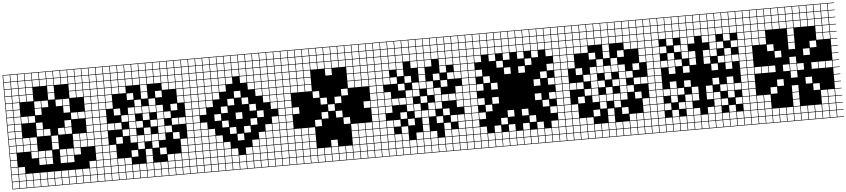

<svg xmlns="http://www.w3.org/2000/svg" viewBox="-52 -1218 7415 1682"><g transform="rotate(-5 3656.0 -377.5)"><path d="M0 125V-879.8H812.5V-875H754.8V-817.3H812.5V-812.5H754.8V-754.8H812.5V-750H754.8V-692.3H812.5V-687.5H754.8V-629.8H812.5V-625H754.8V-567.3H812.5V-562.5H754.8V-504.8H812.5V-500H754.8V-442.3H812.5V-437.5H754.8V-379.8H812.5V-375H754.8V-317.3H812.5V-312.5H754.8V-254.8H812.5V-250H754.8V-192.3H812.5V-187.5H754.8V-129.8H812.5V-125H754.8V-67.3H812.5V-62.5H754.8V-4.8H812.5V0H754.8V57.7H812.5V62.5H754.8V120.2H812.5V125ZM692.3 -817.3H750V-875H692.3ZM442.3 -817.3H500V-875H442.3ZM254.8 -817.3H312.5V-875H254.8ZM317.3 -817.3H375V-875H317.3ZM129.8 -817.3H187.5V-875H129.8ZM379.8 -817.3H437.5V-875H379.8ZM629.8 -817.3H687.5V-875H629.8ZM67.3 -817.3H125V-875H67.3ZM192.3 -817.3H250V-875H192.3ZM504.8 -817.3H562.5V-875H504.8ZM567.3 -817.3H625V-875H567.3ZM4.8 -817.3H62.5V-875H4.8ZM692.3 -754.8H750V-812.5H692.3ZM629.8 -754.8H687.5V-812.5H629.8ZM317.3 -754.8H375V-812.5H317.3ZM4.8 -754.8H62.5V-812.5H4.8ZM254.8 -754.8H312.5V-812.5H254.8ZM567.3 -754.8H625V-812.5H567.3ZM129.8 -754.8H187.5V-812.5H129.8ZM379.8 -754.8H437.5V-812.5H379.8ZM442.3 -754.8H500V-812.5H442.3ZM504.8 -754.8H562.5V-812.5H504.8ZM67.3 -754.8H125V-812.5H67.3ZM192.3 -754.8H250V-812.5H192.3ZM192.3 -692.3H250V-750H192.3ZM629.8 -692.3H687.5V-750H629.8ZM67.3 -692.3H125V-750H67.3ZM379.8 -692.3H437.5V-750H379.8ZM129.8 -692.3H187.5V-750H129.8ZM567.3 -692.3H625V-750H567.3ZM4.8 -692.3H62.5V-750H4.8ZM692.3 -692.3H750V-750H692.3ZM67.3 -629.8H125V-687.5H67.3ZM629.8 -629.8H687.5V-687.5H629.8ZM567.3 -629.8H625V-687.5H567.3ZM129.8 -629.8H187.5V-687.5H129.8ZM379.8 -629.8H437.5V-687.5H379.8ZM692.3 -629.8H750V-687.5H692.3ZM192.3 -629.8H250V-687.5H192.3ZM4.8 -629.8H62.5V-687.5H4.8ZM67.3 -567.3H125V-625H67.3ZM504.8 -567.3H562.5V-625H504.8ZM4.8 -567.3H62.5V-625H4.8ZM442.3 -567.3H500V-625H442.3ZM254.8 -567.3H312.5V-625H254.8ZM692.3 -567.3H750V-625H692.3ZM317.3 -567.3H375V-625H317.3ZM67.3 -504.8H125V-562.5H67.3ZM504.8 -504.8H562.5V-562.5H504.8ZM4.8 -504.8H62.5V-562.5H4.8ZM692.3 -504.8H750V-562.5H692.3ZM254.8 -504.8H312.5V-562.5H254.8ZM250 -500H192.3V-442.3H250ZM692.3 -442.3H750V-500H692.3ZM629.8 -442.3H687.5V-500H629.8ZM4.8 -442.3H62.5V-500H4.8ZM567.3 -442.3H625V-500H567.3ZM67.3 -442.3H125V-500H67.3ZM129.8 -442.3H187.5V-500H129.8ZM67.3 -379.8H125V-437.5H67.3ZM254.8 -379.8H312.5V-437.5H254.8ZM692.3 -379.8H750V-437.5H692.3ZM4.8 -379.8H62.5V-437.5H4.8ZM504.8 -379.8H562.5V-437.5H504.8ZM254.8 -317.3H312.5V-375H254.8ZM692.3 -317.3H750V-375H692.3ZM317.3 -317.3H375V-375H317.3ZM4.8 -317.3H62.5V-375H4.8ZM442.3 -317.3H500V-375H442.3ZM67.3 -317.3H125V-375H67.3ZM504.8 -317.3H562.5V-375H504.8ZM692.3 -254.8H750V-312.5H692.3ZM379.8 -254.8H437.5V-312.5H379.8ZM4.8 -254.8H62.5V-312.5H4.8ZM129.8 -254.8H187.5V-312.5H129.8ZM192.3 -254.8H250V-312.5H192.3ZM629.8 -254.8H687.5V-312.5H629.8ZM567.3 -254.8H625V-312.5H567.3ZM67.3 -254.8H125V-312.5H67.3ZM692.3 -192.3H750V-250H692.3ZM4.8 -192.3H62.5V-250H4.8ZM379.8 -192.3H437.5V-250H379.8ZM129.8 -192.3H187.5V-250H129.8ZM629.8 -192.3H687.5V-250H629.8ZM567.3 -192.3H625V-250H567.3ZM67.3 -192.3H125V-250H67.3ZM192.3 -192.3H250V-250H192.3ZM504.8 -129.8H562.5V-187.5H504.8ZM317.3 -129.8H375V-187.5H317.3ZM4.8 -129.8H62.5V-187.5H4.8ZM192.3 -129.8H250V-187.5H192.3ZM442.3 -129.8H500V-187.5H442.3ZM254.8 -129.8H312.5V-187.5H254.8ZM567.3 -129.8H625V-187.5H567.3ZM317.3 -67.3H375V-125H317.3ZM4.8 -67.3H62.5V-125H4.8ZM504.8 -67.3H562.5V-125H504.8ZM254.8 -67.3H312.5V-125H254.8ZM442.3 -67.3H500V-125H442.3ZM67.3 -4.8H125V-62.5H67.3ZM4.8 -4.8H62.5V-62.5H4.8ZM692.3 -4.8H750V-62.5H692.3ZM442.3 57.7H500V0H442.3ZM4.8 57.7H62.5V0H4.8ZM129.8 57.7H187.5V0H129.8ZM317.3 57.7H375V0H317.3ZM67.3 57.7H125V0H67.3ZM629.8 57.7H687.5V0H629.8ZM567.3 57.7H625V0H567.3ZM254.8 57.7H312.5V0H254.8ZM504.8 57.7H562.5V0H504.8ZM192.3 57.7H250V0H192.3ZM379.8 57.7H437.5V0H379.8ZM692.3 57.7H750V0H692.3ZM692.3 120.2H750V62.5H692.3ZM379.8 120.2H437.5V62.5H379.8ZM567.3 120.2H625V62.5H567.3ZM442.3 120.2H500V62.5H442.3ZM254.8 120.2H312.5V62.5H254.8ZM504.8 120.2H562.5V62.5H504.8ZM629.8 120.2H687.5V62.5H629.8ZM317.3 120.2H375V62.5H317.3ZM67.3 120.2H125V62.5H67.3ZM129.8 120.2H187.5V62.5H129.8ZM4.8 120.2H62.5V62.5H4.8ZM192.3 120.2H250V62.5H192.3Z M812.5 125V-879.8H1625V-875H1567.3V-817.3H1625V-812.5H1567.3V-754.8H1625V-750H1567.3V-692.3H1625V-687.5H1567.3V-629.8H1625V-625H1567.3V-567.3H1625V-562.5H1567.3V-504.8H1625V-500H1567.3V-442.3H1625V-437.5H1567.3V-379.8H1625V-375H1567.3V-317.3H1625V-312.5H1567.3V-254.8H1625V-250H1567.3V-192.3H1625V-187.5H1567.3V-129.8H1625V-125H1567.3V-67.3H1625V-62.5H1567.3V-4.8H1625V0H1567.3V57.7H1625V62.5H1567.3V120.2H1625V125ZM1504.8 -817.3H1562.5V-875H1504.8ZM1442.3 -817.3H1500V-875H1442.3ZM1379.8 -817.3H1437.5V-875H1379.8ZM1317.3 -817.3H1375V-875H1317.3ZM1254.8 -817.3H1312.5V-875H1254.8ZM1192.3 -817.3H1250V-875H1192.3ZM1129.8 -817.3H1187.5V-875H1129.8ZM1067.3 -817.3H1125V-875H1067.3ZM1004.8 -817.3H1062.5V-875H1004.8ZM942.3 -817.3H1000V-875H942.3ZM879.8 -817.3H937.5V-875H879.8ZM817.3 -817.3H875V-875H817.3ZM1129.8 -754.8H1187.5V-812.5H1129.8ZM1317.3 -754.8H1375V-812.5H1317.3ZM817.3 -754.8H875V-812.5H817.3ZM1504.8 -754.8H1562.5V-812.5H1504.8ZM1192.3 -754.8H1250V-812.5H1192.3ZM1067.3 -754.8H1125V-812.5H1067.3ZM1442.3 -754.8H1500V-812.5H1442.3ZM1254.8 -754.8H1312.5V-812.5H1254.8ZM879.8 -754.8H937.5V-812.5H879.8ZM1004.8 -754.8H1062.5V-812.5H1004.8ZM1379.8 -754.8H1437.5V-812.5H1379.8ZM942.3 -754.8H1000V-812.5H942.3ZM817.3 -692.3H875V-750H817.3ZM1129.8 -692.3H1187.5V-750H1129.8ZM1504.8 -692.3H1562.5V-750H1504.8ZM1192.3 -692.3H1250V-750H1192.3ZM1067.3 -692.3H1125V-750H1067.3ZM1254.8 -692.3H1312.5V-750H1254.8ZM879.8 -692.3H937.5V-750H879.8ZM1442.3 -692.3H1500V-750H1442.3ZM1004.8 -692.3H1062.5V-750H1004.8ZM1317.3 -692.3H1375V-750H1317.3ZM1379.8 -692.3H1437.5V-750H1379.8ZM942.3 -692.3H1000V-750H942.3ZM942.3 -629.8H1000V-687.5H942.3ZM1379.8 -629.8H1437.5V-687.5H1379.8ZM817.3 -629.8H875V-687.5H817.3ZM1192.3 -629.8H1250V-687.5H1192.3ZM1004.8 -629.8H1062.5V-687.5H1004.8ZM1442.3 -629.8H1500V-687.5H1442.3ZM1504.8 -629.8H1562.5V-687.5H1504.8ZM879.8 -629.8H937.5V-687.5H879.8ZM817.3 -567.3H875V-625H817.3ZM1192.3 -567.3H1250V-625H1192.3ZM1317.3 -567.3H1375V-625H1317.3ZM1504.8 -567.3H1562.5V-625H1504.8ZM879.8 -567.3H937.5V-625H879.8ZM1067.3 -567.3H1125V-625H1067.3ZM817.3 -504.8H875V-562.5H817.3ZM1129.8 -504.8H1187.5V-562.5H1129.8ZM1504.8 -504.8H1562.5V-562.5H1504.8ZM1254.8 -504.8H1312.5V-562.5H1254.8ZM879.8 -504.8H937.5V-562.5H879.8ZM1067.3 -442.3H1125V-500H1067.3ZM1254.8 -442.3H1312.5V-500H1254.8ZM1317.3 -442.3H1375V-500H1317.3ZM817.3 -442.3H875V-500H817.3ZM1442.3 -442.3H1500V-500H1442.3ZM1192.3 -442.3H1250V-500H1192.3ZM1129.8 -442.3H1187.5V-500H1129.8ZM942.3 -442.3H1000V-500H942.3ZM1067.3 -379.8H1125V-437.5H1067.3ZM1317.3 -379.8H1375V-437.5H1317.3ZM1004.8 -379.8H1062.5V-437.5H1004.8ZM1379.8 -379.8H1437.5V-437.5H1379.8ZM817.3 -379.8H875V-437.5H817.3ZM1192.3 -379.8H1250V-437.5H1192.3ZM1187.5 -375H1129.8V-317.3H1187.5ZM1254.8 -317.3H1312.5V-375H1254.8ZM817.3 -317.3H875V-375H817.3ZM942.3 -317.3H1000V-375H942.3ZM1317.3 -317.3H1375V-375H1317.3ZM1442.3 -317.3H1500V-375H1442.3ZM1067.3 -317.3H1125V-375H1067.3ZM879.8 -317.3H937.5V-375H879.8ZM1504.8 -317.3H1562.5V-375H1504.8ZM1192.3 -254.8H1250V-312.5H1192.3ZM817.3 -254.8H875V-312.5H817.3ZM1067.3 -254.8H1125V-312.5H1067.3ZM1317.3 -254.8H1375V-312.5H1317.3ZM1004.8 -254.8H1062.5V-312.5H1004.8ZM1379.8 -254.8H1437.5V-312.5H1379.8ZM1129.8 -192.3H1187.5V-250H1129.8ZM1254.8 -192.3H1312.5V-250H1254.8ZM817.3 -192.3H875V-250H817.3ZM1067.3 -192.3H1125V-250H1067.3ZM1442.3 -192.3H1500V-250H1442.3ZM1317.3 -192.3H1375V-250H1317.3ZM1192.3 -192.3H1250V-250H1192.3ZM942.3 -192.3H1000V-250H942.3ZM1504.8 -129.8H1562.5V-187.5H1504.8ZM817.3 -129.8H875V-187.5H817.3ZM1254.8 -129.8H1312.5V-187.5H1254.8ZM1129.8 -129.8H1187.5V-187.5H1129.8ZM879.8 -129.8H937.5V-187.5H879.8ZM1504.8 -67.3H1562.5V-125H1504.8ZM1067.3 -67.3H1125V-125H1067.3ZM817.3 -67.3H875V-125H817.3ZM1317.3 -67.3H1375V-125H1317.3ZM1192.3 -67.3H1250V-125H1192.3ZM879.8 -67.3H937.5V-125H879.8ZM817.3 -4.8H875V-62.5H817.3ZM879.8 -4.8H937.5V-62.5H879.8ZM1192.3 -4.8H1250V-62.5H1192.3ZM1379.8 -4.8H1437.5V-62.5H1379.8ZM1004.8 -4.8H1062.5V-62.5H1004.8ZM1504.8 -4.8H1562.5V-62.5H1504.8ZM942.3 -4.8H1000V-62.5H942.3ZM1442.3 -4.8H1500V-62.5H1442.3ZM1067.3 57.7H1125V0H1067.3ZM817.3 57.7H875V0H817.3ZM1442.3 57.7H1500V0H1442.3ZM1317.3 57.7H1375V0H1317.3ZM1192.3 57.7H1250V0H1192.3ZM1254.8 57.7H1312.5V0H1254.8ZM1504.8 57.7H1562.5V0H1504.8ZM1004.8 57.7H1062.5V0H1004.8ZM1129.8 57.7H1187.5V0H1129.8ZM1379.8 57.7H1437.5V0H1379.8ZM942.3 57.7H1000V0H942.3ZM879.8 57.7H937.5V0H879.8ZM1442.3 120.2H1500V62.5H1442.3ZM1067.3 120.2H1125V62.5H1067.3ZM1317.3 120.2H1375V62.5H1317.3ZM1004.8 120.2H1062.5V62.5H1004.8ZM942.3 120.2H1000V62.5H942.3ZM817.3 120.2H875V62.5H817.3ZM1504.8 120.2H1562.5V62.5H1504.8ZM1254.8 120.2H1312.5V62.5H1254.8ZM1129.8 120.2H1187.5V62.5H1129.8ZM1192.3 120.2H1250V62.5H1192.3ZM879.8 120.2H937.5V62.5H879.8ZM1379.8 120.2H1437.5V62.5H1379.8Z M1625 125V-879.8H2437.5V-875H2379.8V-817.3H2437.5V-812.5H2379.8V-754.8H2437.5V-750H2379.8V-692.3H2437.5V-687.5H2379.8V-629.8H2437.5V-625H2379.8V-567.3H2437.5V-562.5H2379.8V-504.8H2437.5V-500H2379.8V-442.3H2437.5V-437.5H2379.8V-379.8H2437.5V-375H2379.8V-317.3H2437.5V-312.5H2379.8V-254.8H2437.5V-250H2379.8V-192.3H2437.5V-187.5H2379.8V-129.8H2437.5V-125H2379.8V-67.3H2437.5V-62.5H2379.8V-4.8H2437.5V0H2379.8V57.7H2437.5V62.5H2379.8V120.2H2437.5V125ZM2317.3 -817.3H2375V-875H2317.3ZM1879.8 -817.3H1937.5V-875H1879.8ZM1817.3 -817.3H1875V-875H1817.3ZM1942.3 -817.3H2000V-875H1942.3ZM2004.8 -817.3H2062.5V-875H2004.8ZM1754.8 -817.3H1812.5V-875H1754.8ZM2254.8 -817.3H2312.5V-875H2254.8ZM2067.3 -817.3H2125V-875H2067.3ZM1692.3 -817.3H1750V-875H1692.3ZM2129.8 -817.3H2187.5V-875H2129.8ZM2192.3 -817.3H2250V-875H2192.3ZM1629.8 -817.3H1687.5V-875H1629.8ZM2129.8 -754.8H2187.5V-812.5H2129.8ZM1629.8 -754.8H1687.5V-812.5H1629.8ZM1879.8 -754.8H1937.5V-812.5H1879.8ZM2317.3 -754.8H2375V-812.5H2317.3ZM2192.3 -754.8H2250V-812.5H2192.3ZM1942.3 -754.8H2000V-812.5H1942.3ZM1817.3 -754.8H1875V-812.5H1817.3ZM2004.8 -754.8H2062.5V-812.5H2004.8ZM1754.8 -754.8H1812.5V-812.5H1754.8ZM1692.3 -754.8H1750V-812.5H1692.3ZM2067.3 -754.8H2125V-812.5H2067.3ZM2254.8 -754.8H2312.5V-812.5H2254.8ZM1629.8 -692.3H1687.5V-750H1629.8ZM1879.8 -692.3H1937.5V-750H1879.8ZM1942.3 -692.3H2000V-750H1942.3ZM2192.3 -692.3H2250V-750H2192.3ZM2317.3 -692.3H2375V-750H2317.3ZM1817.3 -692.3H1875V-750H1817.3ZM2004.8 -692.3H2062.5V-750H2004.8ZM1692.3 -692.3H1750V-750H1692.3ZM2254.8 -692.3H2312.5V-750H2254.8ZM1754.8 -692.3H1812.5V-750H1754.8ZM2129.8 -692.3H2187.5V-750H2129.8ZM2067.3 -692.3H2125V-750H2067.3ZM1879.8 -629.8H1937.5V-687.5H1879.8ZM2129.8 -629.8H2187.5V-687.5H2129.8ZM1754.8 -629.8H1812.5V-687.5H1754.8ZM1629.8 -629.8H1687.5V-687.5H1629.8ZM1692.3 -629.8H1750V-687.5H1692.3ZM2067.3 -629.8H2125V-687.5H2067.3ZM2317.3 -629.8H2375V-687.5H2317.3ZM1817.3 -629.8H1875V-687.5H1817.3ZM2254.8 -629.8H2312.5V-687.5H2254.8ZM2192.3 -629.8H2250V-687.5H2192.3ZM1942.3 -629.8H2000V-687.5H1942.3ZM2129.8 -567.3H2187.5V-625H2129.8ZM1754.8 -567.3H1812.5V-625H1754.8ZM2317.3 -567.3H2375V-625H2317.3ZM1692.3 -567.3H1750V-625H1692.3ZM1817.3 -567.3H1875V-625H1817.3ZM2192.3 -567.3H2250V-625H2192.3ZM2254.8 -567.3H2312.5V-625H2254.8ZM1629.8 -567.3H1687.5V-625H1629.8ZM1879.8 -567.3H1937.5V-625H1879.8ZM2317.3 -504.8H2375V-562.5H2317.3ZM1692.3 -504.8H1750V-562.5H1692.3ZM2004.8 -504.8H2062.5V-562.5H2004.8ZM1817.3 -504.8H1875V-562.5H1817.3ZM2192.3 -504.8H2250V-562.5H2192.3ZM1629.8 -504.8H1687.5V-562.5H1629.8ZM2254.8 -504.8H2312.5V-562.5H2254.8ZM1754.8 -504.8H1812.5V-562.5H1754.8ZM1942.3 -442.3H2000V-500H1942.3ZM2317.3 -442.3H2375V-500H2317.3ZM1629.8 -442.3H1687.5V-500H1629.8ZM2254.8 -442.3H2312.5V-500H2254.8ZM1692.3 -442.3H1750V-500H1692.3ZM1754.8 -442.3H1812.5V-500H1754.8ZM2067.3 -442.3H2125V-500H2067.3ZM2317.3 -379.8H2375V-437.5H2317.3ZM1629.8 -379.8H1687.5V-437.5H1629.8ZM1879.8 -379.8H1937.5V-437.5H1879.8ZM1692.3 -379.8H1750V-437.5H1692.3ZM2129.8 -379.8H2187.5V-437.5H2129.8ZM1687.5 -375H1629.8V-317.3H1687.5ZM2192.3 -317.3H2250V-375H2192.3ZM1817.3 -317.3H1875V-375H1817.3ZM2004.8 -317.3H2062.5V-375H2004.8ZM1879.8 -254.8H1937.5V-312.5H1879.8ZM2317.3 -254.8H2375V-312.5H2317.3ZM1629.8 -254.8H1687.5V-312.5H1629.8ZM1692.3 -254.8H1750V-312.5H1692.3ZM2129.8 -254.8H2187.5V-312.5H2129.8ZM1692.3 -192.3H1750V-250H1692.3ZM2317.3 -192.3H2375V-250H2317.3ZM1629.8 -192.3H1687.5V-250H1629.8ZM2067.3 -192.3H2125V-250H2067.3ZM1942.3 -192.3H2000V-250H1942.3ZM1754.8 -192.3H1812.5V-250H1754.8ZM2254.8 -192.3H2312.5V-250H2254.8ZM1629.8 -129.8H1687.5V-187.5H1629.8ZM2317.3 -129.8H2375V-187.5H2317.3ZM2004.8 -129.8H2062.5V-187.5H2004.8ZM1754.8 -129.8H1812.5V-187.5H1754.8ZM2254.8 -129.8H2312.5V-187.5H2254.8ZM1692.3 -129.8H1750V-187.5H1692.3ZM2192.3 -129.8H2250V-187.5H2192.3ZM1817.3 -129.8H1875V-187.5H1817.3ZM1817.3 -67.3H1875V-125H1817.3ZM1629.8 -67.3H1687.5V-125H1629.8ZM1754.8 -67.3H1812.5V-125H1754.8ZM1879.8 -67.3H1937.5V-125H1879.8ZM2192.3 -67.3H2250V-125H2192.3ZM2317.3 -67.3H2375V-125H2317.3ZM2129.8 -67.3H2187.5V-125H2129.8ZM1692.3 -67.3H1750V-125H1692.3ZM2254.8 -67.3H2312.5V-125H2254.8ZM1629.8 -4.8H1687.5V-62.5H1629.8ZM1817.3 -4.8H1875V-62.5H1817.3ZM2192.3 -4.8H2250V-62.5H2192.3ZM2317.3 -4.8H2375V-62.5H2317.3ZM1879.8 -4.8H1937.5V-62.5H1879.8ZM1754.8 -4.8H1812.5V-62.5H1754.8ZM2129.8 -4.8H2187.5V-62.5H2129.8ZM1692.3 -4.8H1750V-62.5H1692.3ZM2067.3 -4.8H2125V-62.5H2067.3ZM1942.3 -4.8H2000V-62.5H1942.3ZM2254.8 -4.8H2312.5V-62.5H2254.8ZM2129.8 57.7H2187.5V0H2129.8ZM2004.8 57.7H2062.5V0H2004.8ZM1692.3 57.7H1750V0H1692.3ZM2254.8 57.7H2312.5V0H2254.8ZM1942.3 57.7H2000V0H1942.3ZM2317.3 57.7H2375V0H2317.3ZM1879.8 57.7H1937.5V0H1879.8ZM2067.3 57.7H2125V0H2067.3ZM1817.3 57.7H1875V0H1817.3ZM2192.3 57.7H2250V0H2192.3ZM1754.8 57.7H1812.5V0H1754.8ZM1629.8 57.7H1687.5V0H1629.8ZM2129.8 120.2H2187.5V62.5H2129.8ZM1692.3 120.2H1750V62.5H1692.3ZM1817.3 120.2H1875V62.5H1817.3ZM2254.8 120.2H2312.5V62.5H2254.8ZM2317.3 120.2H2375V62.5H2317.3ZM2004.8 120.2H2062.5V62.5H2004.8ZM2067.3 120.2H2125V62.5H2067.3ZM1942.3 120.2H2000V62.5H1942.3ZM1879.8 120.2H1937.5V62.5H1879.8ZM1754.8 120.2H1812.5V62.5H1754.8ZM1629.8 120.2H1687.5V62.5H1629.8ZM2192.3 120.2H2250V62.5H2192.3Z M2437.5 125V-879.8H3250V-875H3192.3V-817.3H3250V-812.5H3192.3V-754.8H3250V-750H3192.3V-692.3H3250V-687.5H3192.3V-629.8H3250V-625H3192.3V-567.3H3250V-562.5H3192.3V-504.8H3250V-500H3192.3V-442.3H3250V-437.5H3192.3V-379.8H3250V-375H3192.3V-317.3H3250V-312.5H3192.3V-254.8H3250V-250H3192.3V-192.3H3250V-187.5H3192.3V-129.8H3250V-125H3192.3V-67.3H3250V-62.5H3192.3V-4.8H3250V0H3192.3V57.7H3250V62.5H3192.3V120.2H3250V125ZM3129.8 -817.3H3187.5V-875H3129.8ZM2754.8 -817.3H2812.5V-875H2754.8ZM2692.3 -817.3H2750V-875H2692.3ZM3067.3 -817.3H3125V-875H3067.3ZM2817.3 -817.3H2875V-875H2817.3ZM2629.8 -817.3H2687.5V-875H2629.8ZM2879.8 -817.3H2937.5V-875H2879.8ZM2442.3 -817.3H2500V-875H2442.3ZM2567.3 -817.3H2625V-875H2567.3ZM3004.8 -817.3H3062.5V-875H3004.8ZM2942.3 -817.3H3000V-875H2942.3ZM2504.8 -817.3H2562.5V-875H2504.8ZM3129.8 -754.8H3187.5V-812.5H3129.8ZM2754.8 -754.8H2812.5V-812.5H2754.8ZM2692.3 -754.8H2750V-812.5H2692.3ZM3067.3 -754.8H3125V-812.5H3067.3ZM2817.3 -754.8H2875V-812.5H2817.3ZM2629.8 -754.8H2687.5V-812.5H2629.8ZM2879.8 -754.8H2937.5V-812.5H2879.8ZM2442.3 -754.8H2500V-812.5H2442.3ZM2567.3 -754.8H2625V-812.5H2567.3ZM2942.3 -754.8H3000V-812.5H2942.3ZM3004.8 -754.8H3062.5V-812.5H3004.8ZM2504.8 -754.8H2562.5V-812.5H2504.8ZM2754.8 -692.3H2812.5V-750H2754.8ZM2504.8 -692.3H2562.5V-750H2504.8ZM3129.8 -692.3H3187.5V-750H3129.8ZM2692.3 -692.3H2750V-750H2692.3ZM2817.3 -692.3H2875V-750H2817.3ZM3067.3 -692.3H3125V-750H3067.3ZM2629.8 -692.3H2687.5V-750H2629.8ZM3004.8 -692.3H3062.5V-750H3004.8ZM2879.8 -692.3H2937.5V-750H2879.8ZM2442.3 -692.3H2500V-750H2442.3ZM2942.3 -692.3H3000V-750H2942.3ZM2567.3 -692.3H2625V-750H2567.3ZM2567.3 -629.8H2625V-687.5H2567.3ZM3067.3 -629.8H3125V-687.5H3067.3ZM2442.3 -629.8H2500V-687.5H2442.3ZM2629.8 -629.8H2687.5V-687.5H2629.8ZM2504.8 -629.8H2562.5V-687.5H2504.8ZM3004.8 -629.8H3062.5V-687.5H3004.8ZM2817.3 -629.8H2875V-687.5H2817.3ZM3129.8 -629.8H3187.5V-687.5H3129.8ZM3067.3 -567.3H3125V-625H3067.3ZM2567.3 -567.3H2625V-625H2567.3ZM2629.8 -567.3H2687.5V-625H2629.8ZM2442.3 -567.3H2500V-625H2442.3ZM3004.8 -567.3H3062.5V-625H3004.8ZM3129.8 -567.3H3187.5V-625H3129.8ZM2504.8 -567.3H2562.5V-625H2504.8ZM2567.3 -504.8H2625V-562.5H2567.3ZM3067.3 -504.8H3125V-562.5H3067.3ZM2629.8 -504.8H2687.5V-562.5H2629.8ZM2442.3 -504.8H2500V-562.5H2442.3ZM2504.8 -504.8H2562.5V-562.5H2504.8ZM3129.8 -504.8H3187.5V-562.5H3129.8ZM3004.8 -504.8H3062.5V-562.5H3004.8ZM2942.3 -442.3H3000V-500H2942.3ZM2442.3 -442.3H2500V-500H2442.3ZM2692.3 -442.3H2750V-500H2692.3ZM2754.8 -379.8H2812.5V-437.5H2754.8ZM2500 -437.5H2442.3V-379.8H2500ZM2879.8 -379.8H2937.5V-437.5H2879.8ZM3129.8 -317.3H3187.5V-375H3129.8ZM2442.3 -317.3H2500V-375H2442.3ZM2504.8 -317.3H2562.5V-375H2504.8ZM2817.3 -317.3H2875V-375H2817.3ZM2754.8 -254.8H2812.5V-312.5H2754.8ZM2879.8 -254.8H2937.5V-312.5H2879.8ZM2442.3 -254.8H2500V-312.5H2442.3ZM2692.3 -192.3H2750V-250H2692.3ZM2442.3 -192.3H2500V-250H2442.3ZM2942.3 -192.3H3000V-250H2942.3ZM2442.3 -129.8H2500V-187.5H2442.3ZM3129.8 -129.8H3187.5V-187.5H3129.8ZM2629.8 -129.8H2687.5V-187.5H2629.8ZM3067.3 -129.8H3125V-187.5H3067.3ZM2504.8 -129.8H2562.5V-187.5H2504.8ZM2567.3 -129.8H2625V-187.5H2567.3ZM3004.8 -129.8H3062.5V-187.5H3004.8ZM2442.3 -67.3H2500V-125H2442.3ZM3129.8 -67.3H3187.5V-125H3129.8ZM2629.8 -67.3H2687.5V-125H2629.8ZM3067.3 -67.3H3125V-125H3067.3ZM2504.8 -67.3H2562.5V-125H2504.8ZM2567.3 -67.3H2625V-125H2567.3ZM3004.8 -67.3H3062.5V-125H3004.8ZM3004.8 -4.8H3062.5V-62.5H3004.8ZM2442.3 -4.8H2500V-62.5H2442.3ZM3129.8 -4.8H3187.5V-62.5H3129.8ZM2817.3 -4.8H2875V-62.5H2817.3ZM2629.8 -4.8H2687.5V-62.5H2629.8ZM2504.8 -4.8H2562.5V-62.5H2504.8ZM2567.3 -4.8H2625V-62.5H2567.3ZM3067.3 -4.8H3125V-62.5H3067.3ZM2629.8 57.7H2687.5V0H2629.8ZM3067.3 57.7H3125V0H3067.3ZM2942.3 57.7H3000V0H2942.3ZM2504.8 57.7H2562.5V0H2504.8ZM2817.3 57.7H2875V0H2817.3ZM2567.3 57.7H2625V0H2567.3ZM3129.8 57.7H3187.5V0H3129.8ZM2879.8 57.7H2937.5V0H2879.8ZM2754.8 57.7H2812.5V0H2754.8ZM2692.3 57.7H2750V0H2692.3ZM3004.8 57.7H3062.5V0H3004.8ZM2442.3 57.7H2500V0H2442.3ZM3067.3 120.2H3125V62.5H3067.3ZM2629.8 120.2H2687.5V62.5H2629.8ZM2942.3 120.2H3000V62.5H2942.3ZM2567.3 120.2H2625V62.5H2567.3ZM2817.3 120.2H2875V62.5H2817.3ZM2754.8 120.2H2812.5V62.5H2754.8ZM3129.8 120.2H3187.5V62.5H3129.8ZM3004.8 120.2H3062.5V62.5H3004.8ZM2879.8 120.2H2937.5V62.5H2879.8ZM2692.3 120.2H2750V62.5H2692.3ZM2442.3 120.2H2500V62.5H2442.3ZM2504.8 120.2H2562.5V62.5H2504.8Z M3250 125V-879.8H4062.5V-875H4004.8V-817.3H4062.5V-812.5H4004.8V-754.8H4062.5V-750H4004.8V-692.3H4062.5V-687.5H4004.8V-629.8H4062.5V-625H4004.8V-567.3H4062.5V-562.5H4004.8V-504.8H4062.5V-500H4004.8V-442.3H4062.5V-437.5H4004.8V-379.8H4062.5V-375H4004.8V-317.3H4062.5V-312.5H4004.8V-254.8H4062.5V-250H4004.8V-192.3H4062.5V-187.5H4004.8V-129.8H4062.5V-125H4004.8V-67.3H4062.5V-62.5H4004.8V-4.8H4062.5V0H4004.8V57.7H4062.5V62.5H4004.8V120.2H4062.5V125ZM3942.3 -817.3H4000V-875H3942.3ZM3879.8 -817.3H3937.5V-875H3879.8ZM3817.3 -817.3H3875V-875H3817.3ZM3754.8 -817.3H3812.5V-875H3754.8ZM3692.3 -817.3H3750V-875H3692.3ZM3629.8 -817.3H3687.5V-875H3629.8ZM3567.3 -817.3H3625V-875H3567.3ZM3504.8 -817.3H3562.5V-875H3504.8ZM3442.3 -817.3H3500V-875H3442.3ZM3379.8 -817.3H3437.5V-875H3379.8ZM3317.3 -817.3H3375V-875H3317.3ZM3254.8 -817.3H3312.5V-875H3254.8ZM3567.3 -754.8H3625V-812.5H3567.3ZM3442.3 -754.8H3500V-812.5H3442.3ZM3254.8 -754.8H3312.5V-812.5H3254.8ZM3629.8 -754.8H3687.5V-812.5H3629.8ZM3942.3 -754.8H4000V-812.5H3942.3ZM3692.3 -754.8H3750V-812.5H3692.3ZM3754.8 -754.8H3812.5V-812.5H3754.8ZM3504.8 -754.8H3562.5V-812.5H3504.8ZM3317.3 -754.8H3375V-812.5H3317.3ZM3817.3 -754.8H3875V-812.5H3817.3ZM3379.8 -754.8H3437.5V-812.5H3379.8ZM3879.8 -754.8H3937.5V-812.5H3879.8ZM3254.8 -692.3H3312.5V-750H3254.8ZM3942.3 -692.3H4000V-750H3942.3ZM3629.8 -692.3H3687.5V-750H3629.8ZM3692.3 -692.3H3750V-750H3692.3ZM3754.8 -692.3H3812.5V-750H3754.8ZM3567.3 -692.3H3625V-750H3567.3ZM3504.8 -692.3H3562.5V-750H3504.8ZM3817.3 -692.3H3875V-750H3817.3ZM3317.3 -692.3H3375V-750H3317.3ZM3442.3 -692.3H3500V-750H3442.3ZM3879.8 -692.3H3937.5V-750H3879.8ZM3379.8 -692.3H3437.5V-750H3379.8ZM3254.8 -629.8H3312.5V-687.5H3254.8ZM3379.8 -629.8H3437.5V-687.5H3379.8ZM3692.3 -629.8H3750V-687.5H3692.3ZM3942.3 -629.8H4000V-687.5H3942.3ZM3629.8 -629.8H3687.5V-687.5H3629.8ZM3879.8 -629.8H3937.5V-687.5H3879.8ZM3442.3 -629.8H3500V-687.5H3442.3ZM3317.3 -629.8H3375V-687.5H3317.3ZM3817.3 -629.8H3875V-687.5H3817.3ZM3567.3 -629.8H3625V-687.5H3567.3ZM3629.8 -567.3H3687.5V-625H3629.8ZM3942.3 -567.3H4000V-625H3942.3ZM3442.3 -567.3H3500V-625H3442.3ZM3254.8 -567.3H3312.5V-625H3254.8ZM3817.3 -567.3H3875V-625H3817.3ZM3317.3 -567.3H3375V-625H3317.3ZM3254.8 -504.8H3312.5V-562.5H3254.8ZM3879.8 -504.8H3937.5V-562.5H3879.8ZM3629.8 -504.8H3687.5V-562.5H3629.8ZM3942.3 -504.8H4000V-562.5H3942.3ZM3754.8 -504.8H3812.5V-562.5H3754.8ZM3379.8 -504.8H3437.5V-562.5H3379.8ZM3317.3 -504.8H3375V-562.5H3317.3ZM3504.8 -504.8H3562.5V-562.5H3504.8ZM3817.3 -442.3H3875V-500H3817.3ZM3567.3 -442.3H3625V-500H3567.3ZM3254.8 -442.3H3312.5V-500H3254.8ZM3442.3 -442.3H3500V-500H3442.3ZM3629.8 -442.3H3687.5V-500H3629.8ZM3692.3 -442.3H3750V-500H3692.3ZM3504.8 -379.8H3562.5V-437.5H3504.8ZM3317.3 -379.8H3375V-437.5H3317.3ZM3567.3 -379.8H3625V-437.5H3567.3ZM3754.8 -379.8H3812.5V-437.5H3754.8ZM3942.3 -379.8H4000V-437.5H3942.3ZM3254.8 -379.8H3312.5V-437.5H3254.8ZM3692.3 -379.8H3750V-437.5H3692.3ZM3504.8 -317.3H3562.5V-375H3504.8ZM3817.3 -317.3H3875V-375H3817.3ZM3317.3 -317.3H3375V-375H3317.3ZM3254.8 -317.3H3312.5V-375H3254.8ZM3754.8 -317.3H3812.5V-375H3754.8ZM3442.3 -317.3H3500V-375H3442.3ZM3629.8 -317.3H3687.5V-375H3629.8ZM3879.8 -317.3H3937.5V-375H3879.8ZM3942.3 -317.3H4000V-375H3942.3ZM3379.8 -317.3H3437.5V-375H3379.8ZM3254.8 -254.8H3312.5V-312.5H3254.8ZM3567.3 -254.8H3625V-312.5H3567.3ZM3504.8 -254.8H3562.5V-312.5H3504.8ZM3317.3 -254.8H3375V-312.5H3317.3ZM3754.8 -254.8H3812.5V-312.5H3754.8ZM3942.3 -254.8H4000V-312.5H3942.3ZM3692.3 -254.8H3750V-312.5H3692.3ZM3692.3 -192.3H3750V-250H3692.3ZM3629.8 -192.3H3687.5V-250H3629.8ZM3254.8 -192.3H3312.5V-250H3254.8ZM3567.3 -192.3H3625V-250H3567.3ZM3442.3 -192.3H3500V-250H3442.3ZM3817.3 -192.3H3875V-250H3817.3ZM3562.5 -187.5H3504.8V-129.8H3562.5ZM3317.3 -129.8H3375V-187.5H3317.3ZM3254.8 -129.8H3312.5V-187.5H3254.8ZM3629.8 -129.8H3687.5V-187.5H3629.8ZM3942.3 -129.8H4000V-187.5H3942.3ZM3754.8 -129.8H3812.5V-187.5H3754.8ZM3379.8 -129.8H3437.5V-187.5H3379.8ZM3879.8 -129.8H3937.5V-187.5H3879.8ZM3317.3 -67.3H3375V-125H3317.3ZM3254.8 -67.3H3312.5V-125H3254.8ZM3942.3 -67.3H4000V-125H3942.3ZM3629.8 -67.3H3687.5V-125H3629.8ZM3442.3 -67.3H3500V-125H3442.3ZM3817.3 -67.3H3875V-125H3817.3ZM3817.3 -4.8H3875V-62.5H3817.3ZM3567.3 -4.8H3625V-62.5H3567.3ZM3317.3 -4.8H3375V-62.5H3317.3ZM3692.3 -4.8H3750V-62.5H3692.3ZM3254.8 -4.8H3312.5V-62.5H3254.8ZM3879.8 -4.8H3937.5V-62.5H3879.8ZM3442.3 -4.8H3500V-62.5H3442.3ZM3379.8 -4.8H3437.5V-62.5H3379.8ZM3629.8 -4.8H3687.5V-62.5H3629.8ZM3942.3 -4.8H4000V-62.5H3942.3ZM3817.3 57.7H3875V0H3817.3ZM3317.3 57.7H3375V0H3317.3ZM3567.3 57.7H3625V0H3567.3ZM3504.8 57.7H3562.5V0H3504.8ZM3254.8 57.7H3312.5V0H3254.8ZM3692.3 57.7H3750V0H3692.3ZM3879.8 57.7H3937.5V0H3879.8ZM3379.8 57.7H3437.5V0H3379.8ZM3629.8 57.7H3687.5V0H3629.8ZM3442.3 57.7H3500V0H3442.3ZM3754.8 57.7H3812.5V0H3754.8ZM3942.3 57.7H4000V0H3942.3ZM3942.3 120.2H4000V62.5H3942.3ZM3254.8 120.2H3312.5V62.5H3254.8ZM3754.8 120.2H3812.5V62.5H3754.8ZM3442.3 120.2H3500V62.5H3442.3ZM3629.8 120.2H3687.5V62.5H3629.8ZM3379.8 120.2H3437.5V62.5H3379.8ZM3692.3 120.2H3750V62.5H3692.3ZM3879.8 120.2H3937.5V62.5H3879.8ZM3567.3 120.2H3625V62.5H3567.3ZM3817.3 120.2H3875V62.5H3817.3ZM3317.3 120.2H3375V62.5H3317.3ZM3504.8 120.2H3562.5V62.5H3504.8Z M4062.5 125V-879.8H4875V-875H4817.3V-817.3H4875V-812.5H4817.3V-754.8H4875V-750H4817.3V-692.3H4875V-687.5H4817.3V-629.8H4875V-625H4817.3V-567.3H4875V-562.5H4817.3V-504.8H4875V-500H4817.3V-442.3H4875V-437.5H4817.3V-379.8H4875V-375H4817.3V-317.3H4875V-312.5H4817.3V-254.8H4875V-250H4817.3V-192.3H4875V-187.5H4817.3V-129.8H4875V-125H4817.3V-67.3H4875V-62.5H4817.3V-4.8H4875V0H4817.3V57.7H4875V62.5H4817.3V120.2H4875V125ZM4754.8 -817.3H4812.5V-875H4754.8ZM4317.3 -817.3H4375V-875H4317.3ZM4379.8 -817.3H4437.5V-875H4379.8ZM4254.8 -817.3H4312.5V-875H4254.8ZM4442.3 -817.3H4500V-875H4442.3ZM4692.3 -817.3H4750V-875H4692.3ZM4192.3 -817.3H4250V-875H4192.3ZM4504.8 -817.3H4562.5V-875H4504.8ZM4129.8 -817.3H4187.5V-875H4129.8ZM4629.8 -817.3H4687.5V-875H4629.8ZM4567.3 -817.3H4625V-875H4567.3ZM4067.3 -817.3H4125V-875H4067.3ZM4129.8 -754.8H4187.5V-812.5H4129.8ZM4192.3 -754.8H4250V-812.5H4192.3ZM4067.3 -754.8H4125V-812.5H4067.3ZM4629.8 -754.8H4687.5V-812.5H4629.8ZM4379.8 -754.8H4437.5V-812.5H4379.8ZM4754.8 -754.8H4812.5V-812.5H4754.8ZM4567.3 -754.8H4625V-812.5H4567.3ZM4317.3 -754.8H4375V-812.5H4317.3ZM4442.3 -754.8H4500V-812.5H4442.3ZM4504.8 -754.8H4562.5V-812.5H4504.8ZM4254.8 -754.8H4312.5V-812.5H4254.8ZM4692.3 -754.8H4750V-812.5H4692.3ZM4067.3 -692.3H4125V-750H4067.3ZM4379.8 -692.3H4437.5V-750H4379.8ZM4629.8 -692.3H4687.5V-750H4629.8ZM4567.3 -692.3H4625V-750H4567.3ZM4317.3 -692.3H4375V-750H4317.3ZM4129.8 -692.3H4187.5V-750H4129.8ZM4754.8 -692.3H4812.5V-750H4754.8ZM4442.3 -692.3H4500V-750H4442.3ZM4692.3 -692.3H4750V-750H4692.3ZM4192.3 -692.3H4250V-750H4192.3ZM4254.8 -692.3H4312.5V-750H4254.8ZM4504.8 -692.3H4562.5V-750H4504.8ZM4504.8 -629.8H4562.5V-687.5H4504.8ZM4254.8 -629.8H4312.5V-687.5H4254.8ZM4067.3 -629.8H4125V-687.5H4067.3ZM4754.8 -629.8H4812.5V-687.5H4754.8ZM4129.8 -629.8H4187.5V-687.5H4129.8ZM4629.8 -629.8H4687.5V-687.5H4629.8ZM4379.8 -629.8H4437.5V-687.5H4379.8ZM4567.3 -567.3H4625V-625H4567.3ZM4067.3 -567.3H4125V-625H4067.3ZM4317.3 -567.3H4375V-625H4317.3ZM4504.8 -504.8H4562.5V-562.5H4504.8ZM4754.8 -504.8H4812.5V-562.5H4754.8ZM4129.8 -504.8H4187.5V-562.5H4129.8ZM4067.3 -504.8H4125V-562.5H4067.3ZM4379.8 -504.8H4437.5V-562.5H4379.8ZM4192.3 -442.3H4250V-500H4192.3ZM4692.3 -442.3H4750V-500H4692.3ZM4067.3 -442.3H4125V-500H4067.3ZM4312.5 -437.5H4254.8V-379.8H4312.5ZM4754.8 -379.8H4812.5V-437.5H4754.8ZM4067.3 -379.8H4125V-437.5H4067.3ZM4629.8 -379.8H4687.5V-437.5H4629.8ZM4129.8 -379.8H4187.5V-437.5H4129.8ZM4067.3 -317.3H4125V-375H4067.3ZM4754.8 -254.8H4812.5V-312.5H4754.8ZM4254.8 -254.8H4312.5V-312.5H4254.8ZM4067.3 -254.8H4125V-312.5H4067.3ZM4629.8 -254.8H4687.5V-312.5H4629.8ZM4129.8 -254.8H4187.5V-312.5H4129.8ZM4067.3 -192.3H4125V-250H4067.3ZM4692.3 -192.3H4750V-250H4692.3ZM4192.3 -192.3H4250V-250H4192.3ZM4379.8 -129.8H4437.5V-187.5H4379.8ZM4754.8 -129.8H4812.5V-187.5H4754.8ZM4067.3 -129.8H4125V-187.5H4067.3ZM4504.8 -129.8H4562.5V-187.5H4504.8ZM4129.8 -129.8H4187.5V-187.5H4129.8ZM4067.3 -67.3H4125V-125H4067.3ZM4317.3 -67.3H4375V-125H4317.3ZM4567.3 -67.3H4625V-125H4567.3ZM4379.8 -4.8H4437.5V-62.5H4379.8ZM4629.8 -4.8H4687.5V-62.5H4629.8ZM4129.8 -4.8H4187.5V-62.5H4129.8ZM4254.8 -4.8H4312.5V-62.5H4254.8ZM4504.8 -4.8H4562.5V-62.5H4504.8ZM4754.8 -4.8H4812.5V-62.5H4754.8ZM4067.3 -4.8H4125V-62.5H4067.3ZM4567.3 57.7H4625V0H4567.3ZM4192.3 57.7H4250V0H4192.3ZM4254.8 57.7H4312.5V0H4254.8ZM4129.8 57.7H4187.5V0H4129.8ZM4692.3 57.7H4750V0H4692.3ZM4504.8 57.7H4562.5V0H4504.8ZM4317.3 57.7H4375V0H4317.3ZM4754.8 57.7H4812.5V0H4754.8ZM4442.3 57.7H4500V0H4442.3ZM4379.8 57.7H4437.5V0H4379.8ZM4067.3 57.7H4125V0H4067.3ZM4629.8 57.7H4687.5V0H4629.8ZM4567.3 120.2H4625V62.5H4567.3ZM4629.8 120.2H4687.5V62.5H4629.8ZM4192.3 120.2H4250V62.5H4192.3ZM4254.8 120.2H4312.5V62.5H4254.8ZM4129.8 120.2H4187.5V62.5H4129.8ZM4692.3 120.2H4750V62.5H4692.3ZM4504.8 120.2H4562.5V62.5H4504.8ZM4317.3 120.2H4375V62.5H4317.3ZM4754.8 120.2H4812.5V62.5H4754.8ZM4442.3 120.2H4500V62.5H4442.3ZM4379.8 120.2H4437.5V62.5H4379.8ZM4067.3 120.2H4125V62.5H4067.3Z M4875 125V-879.8H5687.5V-875H5629.8V-817.3H5687.5V-812.5H5629.8V-754.8H5687.5V-750H5629.8V-692.3H5687.5V-687.5H5629.8V-629.8H5687.5V-625H5629.8V-567.3H5687.5V-562.5H5629.8V-504.8H5687.5V-500H5629.8V-442.3H5687.5V-437.5H5629.8V-379.8H5687.5V-375H5629.8V-317.3H5687.5V-312.5H5629.8V-254.8H5687.5V-250H5629.8V-192.3H5687.5V-187.5H5629.8V-129.8H5687.5V-125H5629.8V-67.3H5687.5V-62.5H5629.8V-4.8H5687.5V0H5629.8V57.7H5687.5V62.5H5629.8V120.2H5687.5V125ZM5567.3 -817.3H5625V-875H5567.3ZM5504.8 -817.3H5562.5V-875H5504.8ZM5442.3 -817.3H5500V-875H5442.3ZM5379.8 -817.3H5437.5V-875H5379.8ZM5317.3 -817.3H5375V-875H5317.3ZM5254.8 -817.3H5312.5V-875H5254.8ZM5192.3 -817.3H5250V-875H5192.3ZM5129.8 -817.3H5187.5V-875H5129.8ZM5067.3 -817.3H5125V-875H5067.3ZM5004.8 -817.3H5062.5V-875H5004.8ZM4942.3 -817.3H5000V-875H4942.3ZM4879.8 -817.3H4937.5V-875H4879.8ZM5192.3 -754.8H5250V-812.5H5192.3ZM5379.8 -754.8H5437.5V-812.5H5379.8ZM4879.8 -754.8H4937.5V-812.5H4879.8ZM5567.3 -754.8H5625V-812.5H5567.3ZM5254.8 -754.8H5312.5V-812.5H5254.8ZM5129.8 -754.8H5187.5V-812.5H5129.8ZM5504.8 -754.8H5562.5V-812.5H5504.8ZM5317.3 -754.8H5375V-812.5H5317.3ZM4942.3 -754.8H5000V-812.5H4942.3ZM5067.3 -754.8H5125V-812.5H5067.3ZM5442.3 -754.8H5500V-812.5H5442.3ZM5004.8 -754.8H5062.5V-812.5H5004.8ZM4879.8 -692.3H4937.5V-750H4879.8ZM5192.3 -692.3H5250V-750H5192.3ZM5567.3 -692.3H5625V-750H5567.3ZM5254.8 -692.3H5312.5V-750H5254.8ZM5129.8 -692.3H5187.5V-750H5129.8ZM5317.3 -692.3H5375V-750H5317.3ZM4942.3 -692.3H5000V-750H4942.3ZM5504.8 -692.3H5562.5V-750H5504.8ZM5067.3 -692.3H5125V-750H5067.3ZM5379.8 -692.3H5437.5V-750H5379.8ZM5442.3 -692.3H5500V-750H5442.3ZM5004.8 -692.3H5062.5V-750H5004.8ZM5004.8 -629.8H5062.5V-687.5H5004.8ZM5442.3 -629.8H5500V-687.5H5442.3ZM4879.8 -629.8H4937.5V-687.5H4879.8ZM5254.8 -629.8H5312.5V-687.5H5254.8ZM5067.3 -629.8H5125V-687.5H5067.3ZM5504.8 -629.8H5562.5V-687.5H5504.8ZM5567.3 -629.8H5625V-687.5H5567.3ZM4942.3 -629.8H5000V-687.5H4942.3ZM4879.8 -567.3H4937.5V-625H4879.8ZM5254.8 -567.3H5312.5V-625H5254.8ZM5379.8 -567.3H5437.5V-625H5379.8ZM5567.3 -567.3H5625V-625H5567.3ZM4942.3 -567.3H5000V-625H4942.3ZM5129.8 -567.3H5187.5V-625H5129.8ZM4879.8 -504.8H4937.5V-562.5H4879.8ZM5192.3 -504.8H5250V-562.5H5192.3ZM5567.3 -504.8H5625V-562.5H5567.3ZM5317.3 -504.8H5375V-562.5H5317.3ZM4942.3 -504.8H5000V-562.5H4942.3ZM5129.8 -442.3H5187.5V-500H5129.8ZM5317.3 -442.3H5375V-500H5317.3ZM5379.8 -442.3H5437.5V-500H5379.8ZM4879.8 -442.3H4937.5V-500H4879.8ZM5504.8 -442.3H5562.5V-500H5504.8ZM5254.8 -442.3H5312.5V-500H5254.8ZM5192.3 -442.3H5250V-500H5192.3ZM5004.8 -442.3H5062.5V-500H5004.8ZM5129.8 -379.8H5187.5V-437.5H5129.8ZM5379.8 -379.8H5437.5V-437.5H5379.8ZM5067.3 -379.8H5125V-437.5H5067.3ZM5442.3 -379.8H5500V-437.5H5442.3ZM4879.8 -379.8H4937.5V-437.5H4879.8ZM5254.8 -379.8H5312.5V-437.5H5254.8ZM5250 -375H5192.3V-317.3H5250ZM5317.3 -317.3H5375V-375H5317.3ZM4879.8 -317.3H4937.5V-375H4879.8ZM5004.8 -317.3H5062.5V-375H5004.8ZM5379.8 -317.3H5437.5V-375H5379.8ZM5504.8 -317.3H5562.5V-375H5504.8ZM5129.8 -317.3H5187.5V-375H5129.8ZM4942.3 -317.3H5000V-375H4942.3ZM5567.3 -317.3H5625V-375H5567.3ZM5254.8 -254.8H5312.5V-312.5H5254.8ZM4879.8 -254.8H4937.5V-312.5H4879.8ZM5129.8 -254.8H5187.5V-312.5H5129.8ZM5379.8 -254.8H5437.5V-312.5H5379.8ZM5067.3 -254.8H5125V-312.5H5067.3ZM5442.3 -254.8H5500V-312.5H5442.3ZM5192.3 -192.3H5250V-250H5192.3ZM5317.3 -192.3H5375V-250H5317.3ZM4879.8 -192.3H4937.5V-250H4879.8ZM5129.8 -192.3H5187.5V-250H5129.8ZM5504.8 -192.3H5562.5V-250H5504.8ZM5379.8 -192.3H5437.5V-250H5379.8ZM5254.8 -192.3H5312.5V-250H5254.8ZM5004.8 -192.3H5062.5V-250H5004.8ZM5567.3 -129.8H5625V-187.5H5567.3ZM4879.8 -129.8H4937.5V-187.5H4879.8ZM5317.3 -129.8H5375V-187.5H5317.3ZM5192.3 -129.8H5250V-187.5H5192.3ZM4942.3 -129.8H5000V-187.5H4942.3ZM5567.3 -67.3H5625V-125H5567.3ZM5129.8 -67.3H5187.5V-125H5129.8ZM4879.8 -67.3H4937.5V-125H4879.8ZM5379.8 -67.3H5437.5V-125H5379.8ZM5254.8 -67.3H5312.5V-125H5254.8ZM4942.3 -67.3H5000V-125H4942.3ZM4879.8 -4.8H4937.5V-62.5H4879.8ZM4942.3 -4.8H5000V-62.5H4942.3ZM5254.8 -4.8H5312.5V-62.5H5254.8ZM5442.3 -4.8H5500V-62.5H5442.3ZM5067.3 -4.8H5125V-62.5H5067.3ZM5567.3 -4.8H5625V-62.5H5567.3ZM5004.8 -4.8H5062.5V-62.5H5004.8ZM5504.8 -4.8H5562.5V-62.5H5504.8ZM5129.8 57.7H5187.5V0H5129.8ZM4879.8 57.7H4937.5V0H4879.8ZM5504.8 57.7H5562.5V0H5504.8ZM5379.8 57.7H5437.5V0H5379.8ZM5254.8 57.7H5312.5V0H5254.8ZM5317.3 57.7H5375V0H5317.3ZM5567.3 57.7H5625V0H5567.3ZM5067.3 57.7H5125V0H5067.3ZM5192.3 57.7H5250V0H5192.3ZM5442.3 57.7H5500V0H5442.3ZM5004.8 57.7H5062.5V0H5004.8ZM4942.3 57.7H5000V0H4942.3ZM5504.8 120.2H5562.5V62.5H5504.8ZM5129.8 120.2H5187.5V62.5H5129.8ZM5379.8 120.2H5437.5V62.5H5379.8ZM5067.3 120.2H5125V62.5H5067.3ZM5004.8 120.2H5062.5V62.5H5004.8ZM4879.8 120.2H4937.5V62.5H4879.8ZM5567.3 120.2H5625V62.5H5567.3ZM5317.3 120.2H5375V62.5H5317.3ZM5192.3 120.2H5250V62.5H5192.3ZM5254.8 120.2H5312.5V62.5H5254.8ZM4942.3 120.2H5000V62.5H4942.3ZM5442.3 120.2H5500V62.5H5442.3Z M5687.5 125V-879.8H6500V-875H6442.3V-817.3H6500V-812.5H6442.3V-754.8H6500V-750H6442.3V-692.3H6500V-687.5H6442.3V-629.8H6500V-625H6442.3V-567.3H6500V-562.5H6442.3V-504.8H6500V-500H6442.3V-442.3H6500V-437.5H6442.3V-379.8H6500V-375H6442.3V-317.3H6500V-312.5H6442.3V-254.8H6500V-250H6442.3V-192.3H6500V-187.5H6442.3V-129.8H6500V-125H6442.3V-67.3H6500V-62.5H6442.3V-4.8H6500V0H6442.3V57.7H6500V62.5H6442.3V120.2H6500V125ZM6379.8 -817.3H6437.5V-875H6379.8ZM6317.3 -817.3H6375V-875H6317.3ZM5817.3 -817.3H5875V-875H5817.3ZM6254.8 -817.3H6312.5V-875H6254.8ZM6192.3 -817.3H6250V-875H6192.3ZM5879.8 -817.3H5937.5V-875H5879.8ZM6129.8 -817.3H6187.5V-875H6129.8ZM5692.3 -817.3H5750V-875H5692.3ZM5942.3 -817.3H6000V-875H5942.3ZM6067.3 -817.3H6125V-875H6067.3ZM5754.8 -817.3H5812.5V-875H5754.8ZM6004.8 -817.3H6062.5V-875H6004.8ZM6379.8 -754.8H6437.5V-812.5H6379.8ZM5817.3 -754.8H5875V-812.5H5817.3ZM6317.3 -754.8H6375V-812.5H6317.3ZM6254.8 -754.8H6312.5V-812.5H6254.8ZM5879.8 -754.8H5937.5V-812.5H5879.8ZM6192.3 -754.8H6250V-812.5H6192.3ZM6129.8 -754.8H6187.5V-812.5H6129.8ZM5942.3 -754.8H6000V-812.5H5942.3ZM5692.3 -754.8H5750V-812.5H5692.3ZM6067.3 -754.8H6125V-812.5H6067.3ZM6004.8 -754.8H6062.5V-812.5H6004.8ZM5754.8 -754.8H5812.5V-812.5H5754.8ZM5754.8 -692.3H5812.5V-750H5754.8ZM6067.3 -692.3H6125V-750H6067.3ZM6004.8 -692.3H6062.5V-750H6004.8ZM6129.8 -692.3H6187.5V-750H6129.8ZM5692.3 -692.3H5750V-750H5692.3ZM5942.3 -692.3H6000V-750H5942.3ZM6192.3 -692.3H6250V-750H6192.3ZM6254.8 -692.3H6312.5V-750H6254.8ZM5879.8 -692.3H5937.5V-750H5879.8ZM6317.3 -692.3H6375V-750H6317.3ZM6379.8 -692.3H6437.5V-750H6379.8ZM5817.3 -692.3H5875V-750H5817.3ZM5817.3 -629.8H5875V-687.5H5817.3ZM5942.3 -629.8H6000V-687.5H5942.3ZM6129.8 -629.8H6187.5V-687.5H6129.8ZM5692.3 -629.8H5750V-687.5H5692.3ZM6317.3 -629.8H6375V-687.5H6317.3ZM6062.5 -687.5H6004.8V-629.8H6062.5ZM6192.3 -629.8H6250V-687.5H6192.3ZM6379.8 -567.3H6437.5V-625H6379.8ZM5692.3 -567.3H5750V-625H5692.3ZM5754.8 -567.3H5812.5V-625H5754.8ZM5879.8 -567.3H5937.5V-625H5879.8ZM6192.3 -567.3H6250V-625H6192.3ZM5942.3 -567.3H6000V-625H5942.3ZM6254.8 -567.3H6312.5V-625H6254.8ZM5817.3 -504.8H5875V-562.5H5817.3ZM5942.3 -504.8H6000V-562.5H5942.3ZM5692.3 -504.8H5750V-562.5H5692.3ZM6192.3 -504.8H6250V-562.5H6192.3ZM6004.8 -504.8H6062.5V-562.5H6004.8ZM6317.3 -504.8H6375V-562.5H6317.3ZM6129.8 -504.8H6187.5V-562.5H6129.8ZM6254.8 -442.3H6312.5V-500H6254.8ZM5692.3 -442.3H5750V-500H5692.3ZM6317.3 -442.3H6375V-500H6317.3ZM6004.8 -442.3H6062.5V-500H6004.8ZM5879.8 -442.3H5937.5V-500H5879.8ZM5754.8 -442.3H5812.5V-500H5754.8ZM6379.8 -442.3H6437.5V-500H6379.8ZM5817.3 -442.3H5875V-500H5817.3ZM6129.8 -442.3H6187.5V-500H6129.8ZM5942.3 -379.8H6000V-437.5H5942.3ZM6317.3 -379.8H6375V-437.5H6317.3ZM5692.3 -379.8H5750V-437.5H5692.3ZM5817.3 -379.8H5875V-437.5H5817.3ZM6192.3 -379.8H6250V-437.5H6192.3ZM5692.3 -317.3H5750V-375H5692.3ZM6317.3 -254.8H6375V-312.5H6317.3ZM5942.3 -254.8H6000V-312.5H5942.3ZM5692.3 -254.8H5750V-312.5H5692.3ZM5817.3 -254.8H5875V-312.5H5817.3ZM6192.3 -254.8H6250V-312.5H6192.3ZM6004.8 -192.3H6062.5V-250H6004.8ZM6129.8 -192.3H6187.5V-250H6129.8ZM6379.8 -192.3H6437.5V-250H6379.8ZM5754.8 -192.3H5812.5V-250H5754.8ZM5879.8 -192.3H5937.5V-250H5879.8ZM5817.3 -192.3H5875V-250H5817.3ZM6317.3 -192.3H6375V-250H6317.3ZM5692.3 -192.3H5750V-250H5692.3ZM6254.8 -192.3H6312.5V-250H6254.8ZM5817.3 -129.8H5875V-187.5H5817.3ZM6129.8 -129.8H6187.5V-187.5H6129.8ZM5692.3 -129.8H5750V-187.5H5692.3ZM6192.3 -129.8H6250V-187.5H6192.3ZM6317.3 -129.8H6375V-187.5H6317.3ZM6004.8 -129.8H6062.5V-187.5H6004.8ZM5942.3 -129.8H6000V-187.5H5942.3ZM6379.8 -67.3H6437.5V-125H6379.8ZM5754.8 -67.3H5812.5V-125H5754.8ZM5692.3 -67.3H5750V-125H5692.3ZM5879.8 -67.3H5937.5V-125H5879.8ZM6192.3 -67.3H6250V-125H6192.3ZM5942.3 -67.3H6000V-125H5942.3ZM6254.8 -67.3H6312.5V-125H6254.8ZM6129.8 -4.8H6187.5V-62.5H6129.8ZM5817.3 -4.8H5875V-62.5H5817.3ZM5942.3 -4.8H6000V-62.5H5942.3ZM6004.8 -4.8H6062.5V-62.5H6004.8ZM6317.3 -4.8H6375V-62.5H6317.3ZM6192.3 -4.8H6250V-62.5H6192.3ZM5692.3 -4.8H5750V-62.5H5692.3ZM6254.8 57.7H6312.5V0H6254.8ZM5817.3 57.7H5875V0H5817.3ZM6004.8 57.7H6062.5V0H6004.8ZM6317.3 57.7H6375V0H6317.3ZM5942.3 57.7H6000V0H5942.3ZM6192.3 57.7H6250V0H6192.3ZM6067.3 57.7H6125V0H6067.3ZM6129.8 57.7H6187.5V0H6129.8ZM6379.8 57.7H6437.5V0H6379.8ZM5754.8 57.7H5812.5V0H5754.8ZM5879.8 57.7H5937.5V0H5879.8ZM5692.3 57.7H5750V0H5692.3ZM6254.8 120.2H6312.5V62.5H6254.8ZM6004.8 120.2H6062.5V62.5H6004.8ZM6317.3 120.2H6375V62.5H6317.3ZM5817.3 120.2H5875V62.5H5817.3ZM6067.3 120.2H6125V62.5H6067.3ZM5942.3 120.2H6000V62.5H5942.3ZM6192.3 120.2H6250V62.5H6192.3ZM6379.8 120.2H6437.5V62.5H6379.8ZM6129.8 120.2H6187.5V62.5H6129.8ZM5879.8 120.2H5937.5V62.5H5879.8ZM5692.3 120.2H5750V62.5H5692.3ZM5754.8 120.2H5812.5V62.5H5754.8Z M6500 125V-879.8H7312.5V-875H7254.8V-817.3H7312.5V-812.5H7254.8V-754.8H7312.5V-750H7254.8V-692.3H7312.5V-687.5H7254.8V-629.8H7312.5V-625H7254.8V-567.3H7312.5V-562.5H7254.8V-504.8H7312.5V-500H7254.8V-442.3H7312.5V-437.5H7254.8V-379.8H7312.5V-375H7254.8V-317.3H7312.5V-312.5H7254.8V-254.8H7312.5V-250H7254.8V-192.3H7312.5V-187.5H7254.8V-129.8H7312.5V-125H7254.8V-67.3H7312.5V-62.5H7254.8V-4.8H7312.5V0H7254.8V57.7H7312.5V62.5H7254.8V120.2H7312.5V125ZM7192.3 -817.3H7250V-875H7192.3ZM7129.8 -817.3H7187.5V-875H7129.8ZM7067.3 -817.3H7125V-875H7067.3ZM7004.8 -817.3H7062.5V-875H7004.8ZM6942.3 -817.3H7000V-875H6942.3ZM6879.8 -817.3H6937.5V-875H6879.8ZM6817.3 -817.3H6875V-875H6817.3ZM6754.8 -817.3H6812.5V-875H6754.8ZM6692.3 -817.3H6750V-875H6692.3ZM6629.8 -817.3H6687.5V-875H6629.8ZM6567.3 -817.3H6625V-875H6567.3ZM6504.8 -817.3H6562.5V-875H6504.8ZM6817.3 -754.8H6875V-812.5H6817.3ZM6629.8 -754.8H6687.5V-812.5H6629.8ZM6504.8 -754.8H6562.5V-812.5H6504.8ZM7192.3 -754.8H7250V-812.5H7192.3ZM6754.8 -754.8H6812.5V-812.5H6754.8ZM7129.8 -754.8H7187.5V-812.5H7129.8ZM6879.8 -754.8H6937.5V-812.5H6879.8ZM6567.3 -754.8H6625V-812.5H6567.3ZM6942.3 -754.8H7000V-812.5H6942.3ZM6692.3 -754.8H6750V-812.5H6692.3ZM7067.3 -754.8H7125V-812.5H7067.3ZM7004.8 -754.8H7062.5V-812.5H7004.8ZM6504.8 -692.3H6562.5V-750H6504.8ZM6817.3 -692.3H6875V-750H6817.3ZM7192.3 -692.3H7250V-750H7192.3ZM6879.8 -692.3H6937.5V-750H6879.8ZM6754.8 -692.3H6812.5V-750H6754.8ZM6567.3 -692.3H6625V-750H6567.3ZM6942.3 -692.3H7000V-750H6942.3ZM7129.8 -692.3H7187.5V-750H7129.8ZM7067.3 -692.3H7125V-750H7067.3ZM6692.3 -692.3H6750V-750H6692.3ZM7004.8 -692.3H7062.5V-750H7004.8ZM6629.8 -692.3H6687.5V-750H6629.8ZM6504.8 -629.8H6562.5V-687.5H6504.8ZM6629.8 -629.8H6687.5V-687.5H6629.8ZM7129.8 -629.8H7187.5V-687.5H7129.8ZM6567.3 -629.8H6625V-687.5H6567.3ZM7192.3 -629.8H7250V-687.5H7192.3ZM6879.8 -629.8H6937.5V-687.5H6879.8ZM6629.8 -567.3H6687.5V-625H6629.8ZM7129.8 -567.3H7187.5V-625H7129.8ZM6567.3 -567.3H6625V-625H6567.3ZM7192.3 -567.3H7250V-625H7192.3ZM6879.8 -567.3H6937.5V-625H6879.8ZM6504.8 -567.3H6562.5V-625H6504.8ZM7067.3 -504.8H7125V-562.5H7067.3ZM6692.3 -504.8H6750V-562.5H6692.3ZM6879.8 -504.8H6937.5V-562.5H6879.8ZM6504.8 -504.8H6562.5V-562.5H6504.8ZM7004.8 -442.3H7062.5V-500H7004.8ZM6504.8 -442.3H6562.5V-500H6504.8ZM6754.8 -442.3H6812.5V-500H6754.8ZM6504.8 -379.8H6562.5V-437.5H6504.8ZM6879.8 -379.8H6937.5V-437.5H6879.8ZM6750 -375H6692.3V-317.3H6750ZM6879.8 -317.3H6937.5V-375H6879.8ZM6817.3 -317.3H6875V-375H6817.3ZM7192.3 -317.3H7250V-375H7192.3ZM6942.3 -317.3H7000V-375H6942.3ZM6567.3 -317.3H6625V-375H6567.3ZM7129.8 -317.3H7187.5V-375H7129.8ZM6504.8 -317.3H6562.5V-375H6504.8ZM6629.8 -317.3H6687.5V-375H6629.8ZM7067.3 -317.3H7125V-375H7067.3ZM6879.8 -254.8H6937.5V-312.5H6879.8ZM6504.8 -254.8H6562.5V-312.5H6504.8ZM6504.8 -192.3H6562.5V-250H6504.8ZM6754.8 -192.3H6812.5V-250H6754.8ZM7004.8 -192.3H7062.5V-250H7004.8ZM6879.8 -129.8H6937.5V-187.5H6879.8ZM6504.8 -129.8H6562.5V-187.5H6504.8ZM6692.3 -129.8H6750V-187.5H6692.3ZM7067.3 -129.8H7125V-187.5H7067.3ZM6879.8 -67.3H6937.5V-125H6879.8ZM6567.3 -67.3H6625V-125H6567.3ZM7192.3 -67.3H7250V-125H7192.3ZM6504.8 -67.3H6562.5V-125H6504.8ZM7129.8 -67.3H7187.5V-125H7129.8ZM6629.8 -67.3H6687.5V-125H6629.8ZM6879.8 -4.8H6937.5V-62.5H6879.8ZM6567.3 -4.8H6625V-62.5H6567.3ZM7192.3 -4.8H7250V-62.5H7192.3ZM6629.8 -4.8H6687.5V-62.5H6629.8ZM7129.8 -4.8H7187.5V-62.5H7129.8ZM6504.8 -4.8H6562.5V-62.5H6504.8ZM6879.8 57.7H6937.5V0H6879.8ZM6504.8 57.7H6562.5V0H6504.8ZM7129.8 57.7H7187.5V0H7129.8ZM6692.3 57.7H6750V0H6692.3ZM7004.8 57.7H7062.5V0H7004.8ZM6629.8 57.7H6687.5V0H6629.8ZM6754.8 57.7H6812.5V0H6754.8ZM7192.3 57.7H7250V0H7192.3ZM6942.3 57.7H7000V0H6942.3ZM6817.3 57.7H6875V0H6817.3ZM6567.3 57.7H6625V0H6567.3ZM7067.3 57.7H7125V0H7067.3ZM6692.3 120.2H6750V62.5H6692.3ZM7067.3 120.2H7125V62.5H7067.3ZM7129.8 120.2H7187.5V62.5H7129.8ZM7004.8 120.2H7062.5V62.5H7004.8ZM6754.8 120.2H6812.5V62.5H6754.8ZM6629.8 120.2H6687.5V62.5H6629.8ZM6504.8 120.2H6562.5V62.5H6504.8ZM7192.3 120.2H7250V62.5H7192.3ZM6942.3 120.2H7000V62.5H6942.3ZM6817.3 120.2H6875V62.5H6817.3ZM6879.8 120.2H6937.5V62.5H6879.8ZM6567.3 120.2H6625V62.5H6567.3Z"/></g></svg>

Font: Yarndings 12 Charted
Style: Regular
Weight: 400
Designer: Sarah Cadigan-Fried
Version: Version 1.000; ttfautohint (v1.8.4.7-5d5b)